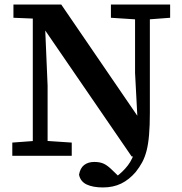

<svg xmlns="http://www.w3.org/2000/svg" viewBox="-20 -684 797 843"><path d="M34 0V-58L142 -66H175L295 -58V0ZM124 0V-637H175L189 -308V0ZM432 139Q388 139 360.5 126Q333 113 327 83Q332 54 349.5 40.5Q367 27 394 27Q419 27 436 35Q453 43 474 64L505 94L490 93H502H489Q520 70 541.5 42Q563 14 574.5 -28.5Q586 -71 585 -136L573 -364V-664H638V-189Q638 -133 634.5 -92Q631 -51 623.5 -22Q616 7 604 29Q592 51 576 71Q547 105 512 122Q477 139 432 139ZM558 3 178 -551H157L136 -602L39 -606V-664H249L593 -161H615L612 3ZM590 -598 467 -606V-664H727V-606L622 -598Z"/></svg>

Font: Source Serif 4 SemiBold
Style: Regular
Weight: 600
Designer: Frank Grießhammer
Foundry: Adobe Systems Incorporated
Version: Version 4.004;hotconv 1.0.116;makeotfexe 2.5.65601